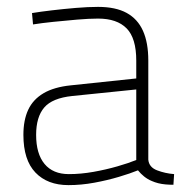

<svg xmlns="http://www.w3.org/2000/svg" viewBox="-20 -529 535 558"><path d="M179 9Q118 9 83 -27.5Q48 -64 48 -137Q48 -180 62 -210Q76 -240 106.5 -258Q137 -276 186 -281L376 -301V-353Q376 -418 348 -446.5Q320 -475 265 -475Q239 -475 204 -472Q169 -469 135 -465.5Q101 -462 76 -458L73 -491Q97 -495 131 -499Q165 -503 200.5 -506Q236 -509 265 -509Q316 -509 348 -491.5Q380 -474 395.5 -439.5Q411 -405 411 -353V-65Q413 -43 436.5 -34Q460 -25 486 -23L484 8Q473 8 461.5 7Q450 6 440 3.5Q430 1 421 -3Q409 -8 399 -16Q389 -24 381 -34Q359 -25 325.5 -15Q292 -5 254 2Q216 9 179 9ZM180 -23Q215 -23 251.5 -29.5Q288 -36 321 -45.5Q354 -55 376 -64V-269L190 -250Q132 -244 108.5 -216.5Q85 -189 85 -137Q85 -82 109.5 -52.5Q134 -23 180 -23Z"/></svg>

Font: Cairo Play ExtraLight
Style: Regular
Weight: 250
Version: Version 3.119